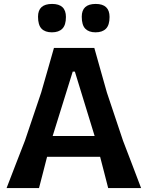

<svg xmlns="http://www.w3.org/2000/svg" viewBox="-20 -957 751 977"><path d="M13.5 0Q36 -58 60.2 -121.2Q84.5 -184.5 107 -241.5L189.5 -486Q208.5 -551 223.5 -604.2Q238.5 -657.5 254.5 -713H460Q475.5 -658 490.5 -604.5Q505.5 -551 524 -486L606 -241Q629 -181 652.8 -119Q676.5 -57 698 0H530.5Q520.5 -38.5 510.2 -79Q500 -119.5 489.5 -159H219.5Q209.5 -119 199 -79Q188.5 -39 178.5 0ZM350 -592.5 248 -265H461.5L361 -592.5ZM466 -792.5Q432 -792.5 414 -811Q396 -829.5 396 -872Q396 -937 467 -937Q537.5 -937 537.5 -870.5Q537.5 -829.5 519.2 -811Q501 -792.5 466 -792.5ZM244 -792.5Q209.5 -792.5 191.5 -811Q173.5 -829.5 173.5 -872Q173.5 -937 245 -937Q315.5 -937 315.5 -870.5Q315.5 -829.5 297.2 -811Q279 -792.5 244 -792.5Z"/></svg>

Font: Commissioner Loud SemiBold
Style: Regular
Weight: 600
Designer: Kostas Bartsokas
Foundry: Kostas Bartsokas
Version: Version 1.000; ttfautohint (v1.8.3)